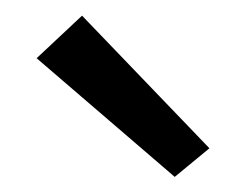

<svg xmlns="http://www.w3.org/2000/svg" viewBox="-20 -772 319 249"><path d="M206.6 -542.6 27.5 -696.5 86.4 -751.7 251.6 -579.7Z"/></svg>

Font: Andada Pro
Style: Regular
Weight: 400
Designer: Carolina Giovagnoli
Foundry: Huerta Tipografica
Version: Version 3.003